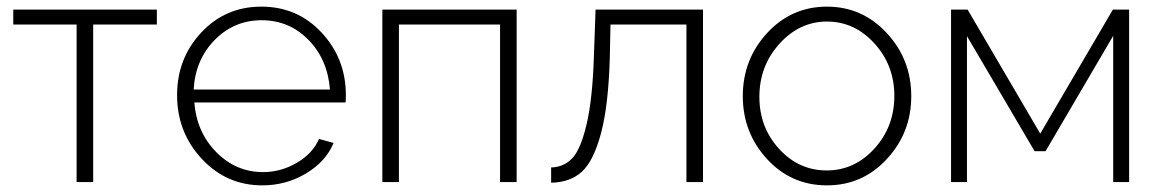

<svg xmlns="http://www.w3.org/2000/svg" viewBox="-20 -549 3503 579"><path d="M211 0V-475H20V-520H453V-475H261V0Z M771 10Q663 10 588.5 -70Q514 -150 514 -262Q514 -373 587 -451Q660 -529 768 -529Q877 -529 950 -450.5Q1023 -372 1023 -262Q1023 -245 1022 -240H566Q573 -150 632.5 -90Q692 -30 773 -30Q827 -30 875 -58Q923 -86 942 -130L986 -118Q963 -62 903 -26Q843 10 771 10ZM564 -279H975Q968 -370 910 -429Q852 -488 769 -488Q686 -488 627.5 -428.5Q569 -369 564 -279Z M1133 0V-520H1538V0H1488V-475H1183V0Z M1642 2V-44Q1680 -45 1705.5 -71.5Q1731 -98 1749 -174.5Q1767 -251 1771 -380L1776 -520H2100V0H2050V-475H1821L1819 -377Q1815 -232 1792.5 -147.5Q1770 -63 1734.5 -31Q1699 1 1642 2Z M2220 -259Q2220 -370 2293.5 -449.5Q2367 -529 2474 -529Q2580 -529 2654 -449.5Q2728 -370 2728 -259Q2728 -149 2654.5 -69.5Q2581 10 2474 10Q2366 10 2293 -69.5Q2220 -149 2220 -259ZM2677 -260Q2677 -352 2617 -418Q2557 -484 2474 -484Q2391 -484 2330.5 -417Q2270 -350 2270 -257Q2270 -165 2329.5 -100Q2389 -35 2473 -35Q2557 -35 2617 -101Q2677 -167 2677 -260Z M2848 0V-520H2898L3117 -146L3336 -520H3385V0H3337V-441L3133 -93H3100L2896 -440V0Z"/></svg>

Font: Raleway-v4020 Light
Style: Regular
Weight: 300
Designer: Matt McInerney, Pablo Impallari, Rodrigo Fuenzalida
Foundry: Matt McInerney, Pablo Impallari, Rodrigo Fuenzalida
Version: Version 4.020;PS 004.020;hotconv 1.0.88;makeotf.lib2.5.64775